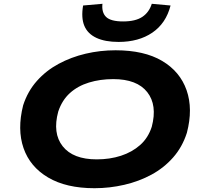

<svg xmlns="http://www.w3.org/2000/svg" viewBox="-20 -981 1074 1012"><path d="M478 11Q329 11 233.5 -45.5Q138 -102 104 -200.5Q70 -299 102 -426Q126 -500 174.5 -554.5Q223 -609 289 -644.5Q355 -680 431.5 -698Q508 -716 589 -716Q740 -716 834.5 -660Q929 -604 963.5 -505.5Q998 -407 965 -281Q941 -206 892.5 -151Q844 -96 778.5 -60.5Q713 -25 635.5 -7Q558 11 478 11ZM490 -141Q559 -141 617.5 -160Q676 -179 718.5 -216.5Q761 -254 780 -313Q810 -427 756 -495.5Q702 -564 577 -564Q508 -564 449 -546Q390 -528 348.5 -490.5Q307 -453 287 -393Q256 -279 310.5 -210Q365 -141 490 -141ZM605 -760Q534 -760 488 -781.5Q442 -803 424.5 -845Q407 -887 418 -952L520 -961Q515 -915 539.5 -891.5Q564 -868 629 -868Q694 -868 730 -892Q766 -916 780 -961L879 -952Q855 -858 783 -809Q711 -760 605 -760Z"/></svg>

Font: Nunito Sans 7pt Expanded ExtraBold
Style: Italic
Weight: 800
Width: 7
Italic angle: -9°
Designer: Vernon Adams
Foundry: Vernon Adams
Version: Version 3.101;gftools[0.9.27]